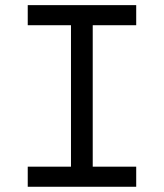

<svg xmlns="http://www.w3.org/2000/svg" viewBox="-20 -713 626 733"><path d="M85.9 0V-76.7H251V-616.7H85.9V-693.4H500V-616.7H334V-76.7H500V0Z"/></svg>

Font: Cascadia Mono NF SemiLight
Style: Regular
Weight: 350
Monospace: yes
Designer: Aaron Bell
Foundry: Saja Typeworks
Version: Version 2404.023; ttfautohint (v1.8.4)